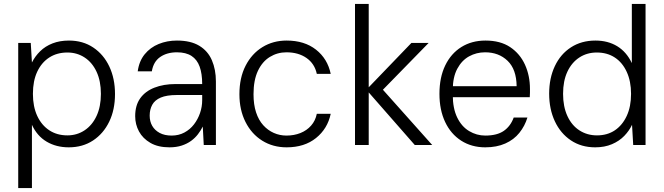

<svg xmlns="http://www.w3.org/2000/svg" viewBox="-20 -740 3390 980"><path d="M73 220V-521H137L143 -421Q159 -453 185 -478.5Q211 -504 248 -518.5Q285 -533 332 -533Q403 -533 456 -497.5Q509 -462 538 -400.5Q567 -339 567 -260Q567 -180 537.5 -119Q508 -58 455 -23Q402 12 331 12Q267 12 218 -17Q169 -46 143 -103V220ZM324 -49Q373 -49 412 -75Q451 -101 473 -148.5Q495 -196 495 -261Q495 -326 473 -373.5Q451 -421 412 -446.5Q373 -472 324 -472Q271 -472 231.5 -446.5Q192 -421 170 -374Q148 -327 148 -261Q148 -196 170 -148.5Q192 -101 231.5 -75Q271 -49 324 -49Z M845 12Q787 12 748 -10.5Q709 -33 689.5 -69Q670 -105 670 -147Q670 -202 695.5 -238Q721 -274 768 -292.5Q815 -311 876 -311H1012Q1012 -364 999 -400Q986 -436 957.5 -454.5Q929 -473 883 -473Q832 -473 797.5 -449Q763 -425 755 -376H683Q690 -428 718.5 -463Q747 -498 790 -515.5Q833 -533 883 -533Q953 -533 997 -506.5Q1041 -480 1061.5 -432.5Q1082 -385 1082 -324V0H1020L1015 -94Q1005 -74 990.5 -55Q976 -36 955.5 -21Q935 -6 907.5 3Q880 12 845 12ZM856 -48Q892 -48 921 -63.5Q950 -79 970 -105Q990 -131 1001 -163Q1012 -195 1012 -229V-255H882Q831 -255 800.5 -242Q770 -229 757 -205Q744 -181 744 -150Q744 -120 757 -97.5Q770 -75 795 -61.5Q820 -48 856 -48Z M1443 12Q1373 12 1318.5 -22Q1264 -56 1233 -117.5Q1202 -179 1202 -259Q1202 -343 1233.5 -404.5Q1265 -466 1319.5 -499.5Q1374 -533 1443 -533Q1534 -533 1593 -486.5Q1652 -440 1668 -363H1597Q1586 -415 1544.5 -444Q1503 -473 1442 -473Q1396 -473 1357.5 -449.5Q1319 -426 1296.5 -378.5Q1274 -331 1274 -259Q1274 -206 1287 -166.5Q1300 -127 1323.5 -101Q1347 -75 1377.5 -61.5Q1408 -48 1442 -48Q1481 -48 1513.5 -61Q1546 -74 1568 -99Q1590 -124 1597 -159H1668Q1652 -83 1593 -35.5Q1534 12 1443 12Z M2097 0 1850 -282 2080 -521H2168L1912 -259L1913 -306L2186 0ZM1792 0V-720H1862V0Z M2457 12Q2387 12 2334 -22Q2281 -56 2252 -117.5Q2223 -179 2223 -261Q2223 -345 2252.5 -406Q2282 -467 2335 -500Q2388 -533 2458 -533Q2534 -533 2584 -499.5Q2634 -466 2659.5 -410Q2685 -354 2685 -286Q2685 -277 2685 -267Q2685 -257 2684 -244H2274V-300H2617Q2616 -386 2571 -429.5Q2526 -473 2456 -473Q2412 -473 2374.5 -452.5Q2337 -432 2314 -389Q2291 -346 2291 -281V-256Q2291 -187 2313.5 -140.5Q2336 -94 2374.5 -71Q2413 -48 2457 -48Q2517 -48 2551.5 -72Q2586 -96 2602 -140H2672Q2659 -97 2631 -62Q2603 -27 2559 -7.5Q2515 12 2457 12Z M3018 12Q2947 12 2894 -23.5Q2841 -59 2812 -121Q2783 -183 2783 -262Q2783 -341 2812 -402.5Q2841 -464 2894.5 -498.5Q2948 -533 3019 -533Q3083 -533 3130.5 -504Q3178 -475 3205 -418V-720H3275V0H3212L3206 -103Q3192 -73 3166.5 -46.5Q3141 -20 3103.5 -4Q3066 12 3018 12ZM3027 -49Q3080 -49 3118.5 -75Q3157 -101 3179 -148.5Q3201 -196 3201 -261Q3201 -325 3179 -373Q3157 -421 3118 -446.5Q3079 -472 3026 -472Q2976 -472 2937 -446.5Q2898 -421 2876 -374Q2854 -327 2854 -261Q2854 -196 2876 -148Q2898 -100 2937.5 -74.5Q2977 -49 3027 -49Z"/></svg>

Font: DM Sans 10pt Light
Style: Regular
Weight: 300
Version: Version 4.004;gftools[0.9.30]